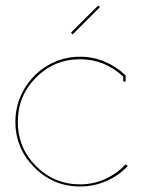

<svg xmlns="http://www.w3.org/2000/svg" viewBox="-20 -676 522 700"><path d="M245.1 -550.8 238.8 -557.1 337.9 -655.8 344.2 -649.9ZM272 3.9Q174.8 3.9 105.5 -65.4Q36.1 -134.8 36.1 -231.9Q36.1 -295.9 67.9 -350.6Q99.6 -405.3 153.8 -437.3Q208 -469.2 272 -469.2Q318.4 -469.2 360.8 -451.7Q403.3 -434.1 436 -402.8L438 -401.9V-378.9H429.2V-397Q361.3 -460 272 -460Q177.7 -460 111.3 -393.3Q44.9 -326.7 44.9 -231.9Q44.9 -137.2 111.3 -70.6Q177.7 -3.9 272 -3.9Q320.3 -3.9 363 -23.2Q405.8 -42.5 438 -77.1L445.8 -70.8Q413.1 -35.6 367.7 -15.9Q322.3 3.9 272 3.9Z"/></svg>

Font: Rawengulk
Style: Ultralight
Weight: 200
Version: Version 0.92